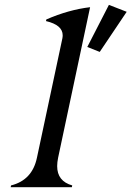

<svg xmlns="http://www.w3.org/2000/svg" viewBox="-20 -777 546 797"><path d="M24.4 0 25.9 -7.3Q113.8 -29.3 133.3 -122.1L238.8 -617.2Q240.2 -624 240.2 -630.4Q240.2 -673.3 170.9 -689.5L172.4 -696.3Q265.6 -736.8 354 -747.1L221.2 -122.1Q217.3 -103 217.3 -87.4Q217.3 -24.9 279.8 -7.3L278.3 0ZM432.1 -756.8 505.9 -728 394 -561.5 342.3 -582Z"/></svg>

Font: Modern Antiqua
Style: Book Oblique
Weight: 400
Italic angle: -12°
Designer: Wojciech Kalinowski "wmk69" (wmk69@o2.pl)
Foundry: Wojciech Kalinowski "wmk69" (wmk69@o2.pl)
Version: Version 3.1.0; 2021-05-28